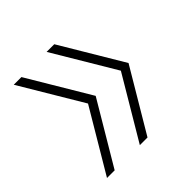

<svg xmlns="http://www.w3.org/2000/svg" viewBox="-141 -627 744 744"><g transform="rotate(-45 230.5 -255.5)"><path d="M188 -256 36 -511H78L230 -256L78 0H36ZM368 -256 216 -511H258L410 -256L258 0H216Z"/></g></svg>

Font: Overpass Thin
Style: Regular
Weight: 100
Designer: Delve Withrington, Thomas Jockin
Foundry: Delve Fonts
Version: Version 3.000;DELV;Overpass